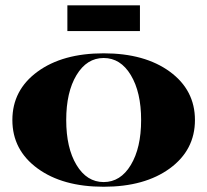

<svg xmlns="http://www.w3.org/2000/svg" viewBox="-20 -693 774 717"><path d="M502.6 -576.9H231.6V-673.1H502.6ZM265.7 -412.6Q227.3 -348.8 227.3 -244.8Q227.3 -140.7 265.7 -76.9Q304.2 -13.1 367.1 -13.1Q430.1 -13.1 468.5 -76.9Q507 -140.7 507 -244.8Q507 -348.8 468.5 -412.6Q430.1 -476.4 367.1 -476.4Q304.2 -476.4 265.7 -412.6ZM120 -64.2Q26.2 -132.9 26.2 -244.8Q26.2 -356.6 120 -425.3Q213.7 -493.9 367.1 -493.9Q520.5 -493.9 614.3 -425.3Q708 -356.6 708 -244.8Q708 -132.9 614.3 -64.2Q520.5 4.4 367.1 4.4Q213.7 4.4 120 -64.2Z"/></svg>

Font: Wabroye
Style: Medium
Weight: 500
Designer: gluk
Foundry: gluk
Version: Version 0.14